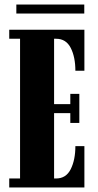

<svg xmlns="http://www.w3.org/2000/svg" viewBox="-20 -832 434 852"><path d="M21 0V-40H69V-660H21V-700H354.5V-518H314.5Q314.5 -579 293.8 -619.5Q273 -660 229 -660H220V-370H292V-415.5H332V-286.5H292V-330H220V-40H229Q273 -40 293.8 -81.2Q314.5 -122.5 314.5 -183.5H354.5V0ZM52.5 -772V-812H354V-772Z"/></svg>

Font: Imbue 10pt Black
Style: Regular
Weight: 900
Designer: Tyler Finck
Foundry: Etcetera Type Company
Version: Version 1.102; ttfautohint (v1.8.3)